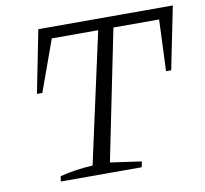

<svg xmlns="http://www.w3.org/2000/svg" viewBox="-74 -727 862 807"><g transform="rotate(-10 357.0 -323.5)"><path d="M714 -647 660 -380H638L647 -599H452L339 -43L472 -24L467 0H122L125 -22Q159 -31 194 -36Q229 -41 265 -43L387 -599H189L110 -380H87L140 -647Z"/></g></svg>

Font: Piazzolla Light
Style: Italic
Weight: 300
Italic angle: -11.3°
Designer: Juan Pablo del Peral
Foundry: Huerta Tipografica
Version: Version 1.330